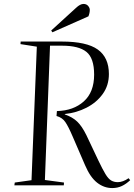

<svg xmlns="http://www.w3.org/2000/svg" viewBox="-20 -941 681 975"><path d="M269 -377Q353 -379 405.5 -426Q458 -473 458 -562Q458 -646 419 -677.5Q380 -709 296 -709H234L208 -27L305 -14L304 0H53L55 -14L140 -26L167 -704L84 -717L85 -730H294Q420 -730 476.5 -689.5Q533 -649 533 -565Q533 -507 501.5 -463.5Q470 -420 419 -394Q368 -368 309 -362V-360Q347 -347 371.5 -324Q396 -301 419 -254L480 -125Q501 -81 515.5 -57Q530 -33 544.5 -24.5Q559 -16 578 -16Q604 -16 633 -36L641 -26Q621 -7 599 3.5Q577 14 550 14Q508 14 473 -13.5Q438 -41 412 -102L348 -250Q327 -299 311.5 -321.5Q296 -344 267 -352ZM366 -901Q387 -921 404 -921Q419 -921 427.5 -911Q436 -901 436 -891Q436 -875 429 -858L246 -777L240 -786Z"/></svg>

Font: Literata 72pt Light
Style: Italic
Weight: 300
Italic angle: -2°
Designer: Latin by Veronika Burian and Jose Scaglione. Greek by Irene Vlachou. Cyrillic by Vera Evstafieva
Foundry: TypeTogether
Version: Version 3.002